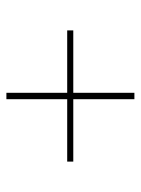

<svg xmlns="http://www.w3.org/2000/svg" viewBox="60 -650 440 600"><g transform="rotate(90 280.0 -350.0)"><path d="M270 -150V-550H290V-150ZM75 -340V-359H485V-340Z"/></g></svg>

Font: Montserrat Alternates Thin
Style: Regular
Weight: 100
Designer: Julieta Ulanovsky
Foundry: Julieta Ulanovsky
Version: Version 9.000